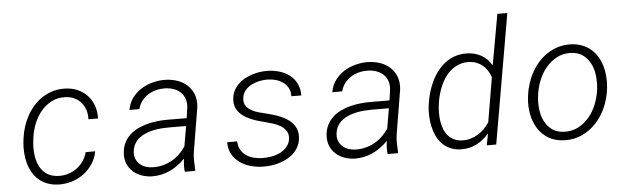

<svg xmlns="http://www.w3.org/2000/svg" viewBox="-48 -924 3617 1107"><g transform="rotate(-5 1760.5 -370.0)"><path d="M255.9 -39.6Q285.6 -38.6 312.5 -47.1Q339.4 -55.7 361.3 -71.8Q383.3 -87.9 399.2 -110.8Q415 -133.8 422.9 -162.6H478Q470.7 -123 449.5 -90.8Q428.2 -58.6 397.9 -35.9Q367.7 -13.2 330.1 -1.2Q292.5 10.7 252.9 9.8Q216.8 8.8 188 -2Q159.2 -12.7 137.7 -31.2Q116.2 -49.8 101.8 -74.7Q87.4 -99.6 79.3 -128.4Q71.3 -157.2 69.1 -189Q66.9 -220.7 70.3 -252.4L72.8 -273.4Q77.1 -307.6 87.9 -340.8Q98.6 -374 115.2 -403.8Q131.8 -433.6 154.3 -458.7Q176.8 -483.9 204.3 -501.7Q231.9 -519.5 264.6 -529.3Q297.4 -539.1 335 -538.1Q375.5 -537.1 408.4 -522.7Q441.4 -508.3 464.6 -483.2Q487.8 -458 500 -423.8Q512.2 -389.6 510.7 -349.6L455.1 -350.1Q456.5 -378.9 448.5 -403.8Q440.4 -428.7 424.6 -447.3Q408.7 -465.8 385.3 -476.8Q361.8 -487.8 332 -488.8Q287.1 -490.2 252 -471.4Q216.8 -452.6 191.4 -421.9Q166 -391.1 150.6 -352.1Q135.3 -313 129.9 -273.4L127.4 -252.9Q123 -217.3 126.5 -179.9Q129.9 -142.6 144 -111.8Q158.2 -81.1 185.3 -61Q212.4 -41 255.9 -39.6Z M982.4 0Q980 -19 980.7 -37.8Q981.4 -56.6 984.4 -76.2Q946.3 -36.1 897 -12.7Q847.7 10.7 791 9.8Q759.3 8.8 731.2 -1.5Q703.1 -11.7 682.4 -30.5Q661.6 -49.3 650.4 -75.9Q639.2 -102.5 641.1 -136.2Q643.1 -169.9 655.8 -195.8Q668.5 -221.7 688.5 -240.7Q708.5 -259.8 734.6 -272.7Q760.7 -285.6 789.6 -293.2Q818.4 -300.8 848.1 -304.2Q877.9 -307.6 906.2 -307.6L1020 -307.1L1028.8 -367.7Q1031.7 -396.5 1023.9 -418.7Q1016.1 -440.9 1000 -456.3Q983.9 -471.7 960.9 -480Q938 -488.3 910.6 -489.3Q883.8 -489.7 858.4 -483.4Q833 -477.1 812 -463.6Q791 -450.2 775.4 -429.9Q759.8 -409.7 752.9 -382.8H695.8Q702.1 -421.9 723.6 -451.2Q745.1 -480.5 775.4 -500Q805.7 -519.5 842.3 -529.1Q878.9 -538.6 916 -538.1Q954.1 -537.1 987.1 -525.4Q1020 -513.7 1043.5 -491.7Q1066.9 -469.7 1078.9 -438.2Q1090.8 -406.7 1086.9 -366.2L1044.4 -110.4Q1040 -83.5 1041 -58.1Q1042 -32.7 1043 -6.3L1042.5 0ZM799.8 -42Q829.6 -41 857.4 -47.9Q885.3 -54.7 909.9 -68.4Q934.6 -82 955.6 -101.8Q976.6 -121.6 992.7 -146L1012.7 -262.2L913.6 -262.7Q892.6 -262.7 869.4 -261Q846.2 -259.3 823.2 -254.4Q800.3 -249.5 778.8 -240.7Q757.3 -231.9 740.5 -218.5Q723.6 -205.1 712.6 -186Q701.7 -167 699.2 -141.1Q696.8 -117.7 704.3 -99.6Q711.9 -81.5 725.8 -68.8Q739.7 -56.2 759 -49.3Q778.3 -42.5 799.8 -42Z M1597.7 -137.7Q1600.6 -164.6 1588.6 -182.6Q1576.7 -200.7 1556.9 -212.9Q1537.1 -225.1 1513.4 -232.4Q1489.7 -239.7 1469.7 -244.6Q1450.7 -249.5 1430.2 -255.4Q1409.7 -261.2 1389.9 -269.5Q1370.1 -277.8 1352.8 -288.6Q1335.4 -299.3 1322.5 -314Q1309.6 -328.6 1302.5 -347.4Q1295.4 -366.2 1296.9 -390.6Q1298.3 -416.5 1308.3 -437.5Q1318.4 -458.5 1334.2 -475.1Q1350.1 -491.7 1370.6 -503.7Q1391.1 -515.6 1414.1 -523.4Q1437 -531.2 1460.7 -534.9Q1484.4 -538.6 1506.8 -538.1Q1543 -537.6 1576.4 -527.6Q1609.9 -517.6 1635.3 -498Q1660.6 -478.5 1675.5 -449Q1690.4 -419.4 1689.9 -379.9L1632.3 -380.4Q1633.3 -407.2 1622.6 -427.2Q1611.8 -447.3 1594 -460.7Q1576.2 -474.1 1552.7 -481Q1529.3 -487.8 1504.9 -488.3Q1481.9 -488.8 1456.8 -483.6Q1431.6 -478.5 1409.9 -467.3Q1388.2 -456.1 1373 -437.5Q1357.9 -418.9 1355 -392.6Q1352.1 -366.2 1364 -349.1Q1376 -332 1395.5 -321Q1415 -310.1 1438.2 -304Q1461.4 -297.9 1481.4 -293Q1501 -288.1 1522 -282Q1543 -275.9 1562.7 -267.1Q1582.5 -258.3 1600.1 -246.8Q1617.7 -235.4 1630.4 -220Q1643.1 -204.6 1649.9 -185.1Q1656.7 -165.5 1655.3 -141.1Q1653.8 -113.8 1643.3 -91.8Q1632.8 -69.8 1616.5 -53Q1600.1 -36.1 1578.4 -23.9Q1556.6 -11.7 1533 -4.2Q1509.3 3.4 1484.1 6.8Q1459 10.3 1435.5 9.8Q1399.4 9.3 1364.3 -0.2Q1329.1 -9.8 1301.5 -29.3Q1273.9 -48.8 1257.1 -78.4Q1240.2 -107.9 1240.7 -148.4H1298.3Q1299.3 -119.1 1311.3 -98.6Q1323.2 -78.1 1342.5 -65.2Q1361.8 -52.2 1386.5 -46.1Q1411.1 -40 1437.5 -39.6Q1460.9 -39.6 1487.8 -44.2Q1514.6 -48.8 1537.8 -60.3Q1561 -71.8 1577.6 -90.8Q1594.2 -109.9 1597.7 -137.7Z M2156.2 0Q2153.8 -19 2154.5 -37.8Q2155.3 -56.6 2158.2 -76.2Q2120.1 -36.1 2070.8 -12.7Q2021.5 10.7 1964.8 9.8Q1933.1 8.8 1905 -1.5Q1877 -11.7 1856.2 -30.5Q1835.4 -49.3 1824.2 -75.9Q1813 -102.5 1814.9 -136.2Q1816.9 -169.9 1829.6 -195.8Q1842.3 -221.7 1862.3 -240.7Q1882.3 -259.8 1908.4 -272.7Q1934.6 -285.6 1963.4 -293.2Q1992.2 -300.8 2022 -304.2Q2051.8 -307.6 2080.1 -307.6L2193.8 -307.1L2202.6 -367.7Q2205.6 -396.5 2197.8 -418.7Q2189.9 -440.9 2173.8 -456.3Q2157.7 -471.7 2134.8 -480Q2111.8 -488.3 2084.5 -489.3Q2057.6 -489.7 2032.2 -483.4Q2006.8 -477.1 1985.8 -463.6Q1964.8 -450.2 1949.2 -429.9Q1933.6 -409.7 1926.8 -382.8H1869.6Q1876 -421.9 1897.5 -451.2Q1918.9 -480.5 1949.2 -500Q1979.5 -519.5 2016.1 -529.1Q2052.7 -538.6 2089.8 -538.1Q2127.9 -537.1 2160.9 -525.4Q2193.8 -513.7 2217.3 -491.7Q2240.7 -469.7 2252.7 -438.2Q2264.6 -406.7 2260.7 -366.2L2218.3 -110.4Q2213.9 -83.5 2214.8 -58.1Q2215.8 -32.7 2216.8 -6.3L2216.3 0ZM1973.6 -42Q2003.4 -41 2031.2 -47.9Q2059.1 -54.7 2083.7 -68.4Q2108.4 -82 2129.4 -101.8Q2150.4 -121.6 2166.5 -146L2186.5 -262.2L2087.4 -262.7Q2066.4 -262.7 2043.2 -261Q2020 -259.3 1997.1 -254.4Q1974.1 -249.5 1952.6 -240.7Q1931.2 -231.9 1914.3 -218.5Q1897.5 -205.1 1886.5 -186Q1875.5 -167 1873 -141.1Q1870.6 -117.7 1878.2 -99.6Q1885.7 -81.5 1899.7 -68.8Q1913.6 -56.2 1932.9 -49.3Q1952.1 -42.5 1973.6 -42Z M2417.5 -266.1Q2421.9 -298.8 2431.4 -331.8Q2440.9 -364.7 2455.6 -395.5Q2470.2 -426.3 2490.5 -452.6Q2510.7 -479 2536.6 -498.5Q2562.5 -518.1 2594 -528.6Q2625.5 -539.1 2663.1 -538.1Q2708 -537.1 2744.9 -516.4Q2781.7 -495.6 2804.2 -456.1L2856.9 -750H2914.6L2784.7 0H2730L2743.2 -68.4Q2711.4 -30.8 2670.2 -9.8Q2628.9 11.2 2578.6 9.8Q2543.9 8.8 2517.3 -3.4Q2490.7 -15.6 2471.7 -35.4Q2452.6 -55.2 2440.2 -81.3Q2427.7 -107.4 2421.4 -136.7Q2415 -166 2413.8 -196.5Q2412.6 -227.1 2416 -255.9ZM2474.6 -255.9Q2471.7 -233.4 2471.7 -209Q2471.7 -184.6 2475.3 -161.1Q2479 -137.7 2487.1 -116.5Q2495.1 -95.2 2509 -78.9Q2522.9 -62.5 2543.2 -52.2Q2563.5 -42 2591.8 -41Q2617.2 -40 2640.1 -46.6Q2663.1 -53.2 2682.9 -65.2Q2702.6 -77.1 2719.5 -94.2Q2736.3 -111.3 2750 -131.8L2793.5 -388.7Q2786.6 -409.7 2775.1 -427.7Q2763.7 -445.8 2748 -458.7Q2732.4 -471.7 2712.9 -479.2Q2693.4 -486.8 2670.4 -487.8Q2639.6 -488.8 2614.5 -479.7Q2589.4 -470.7 2569.1 -454.8Q2548.8 -439 2533 -417.2Q2517.1 -395.5 2505.9 -370.6Q2494.6 -345.7 2487.1 -318.8Q2479.5 -292 2476.1 -266.1Z M2992.7 -268.6Q2997.1 -303.2 3008.3 -336.9Q3019.5 -370.6 3036.6 -400.9Q3053.7 -431.2 3076.9 -456.8Q3100.1 -482.4 3128.4 -500.7Q3156.7 -519 3189.9 -529.1Q3223.1 -539.1 3261.2 -538.1Q3297.4 -537.1 3326.4 -526.1Q3355.5 -515.1 3377.7 -496.6Q3399.9 -478 3415.3 -452.6Q3430.7 -427.2 3439.5 -398.2Q3448.2 -369.1 3450.9 -337.4Q3453.6 -305.7 3450.2 -273.4L3448.2 -256.8Q3441.4 -204.6 3419.7 -156Q3397.9 -107.4 3363.5 -70.1Q3329.1 -32.7 3282.5 -10.7Q3235.8 11.2 3179.7 9.8Q3126 8.3 3087.6 -14.6Q3049.3 -37.6 3026.1 -74.5Q3002.9 -111.3 2994.1 -158Q2985.4 -204.6 2990.7 -252.4ZM3048.8 -252Q3044.9 -216.3 3049.3 -179.2Q3053.7 -142.1 3069.3 -111.3Q3085 -80.6 3112.5 -60.5Q3140.1 -40.5 3182.6 -39.1Q3227.5 -37.6 3263.7 -56.6Q3299.8 -75.7 3326.2 -106.9Q3352.5 -138.2 3368.7 -177.7Q3384.8 -217.3 3390.6 -257.3L3392.6 -272.9Q3396.5 -308.6 3392.1 -346.2Q3387.7 -383.8 3372.1 -415Q3356.4 -446.3 3328.6 -466.8Q3300.8 -487.3 3258.3 -488.8Q3212.9 -490.2 3177 -470.7Q3141.1 -451.2 3114.7 -419.7Q3088.4 -388.2 3072.3 -348.1Q3056.2 -308.1 3050.8 -268.6Z"/></g></svg>

Font: TypoPRO Roboto Mono
Style: Italic
Weight: 300
Designer: Google
Version: Version 2.000986; 2015; ttfautohint (v1.3)